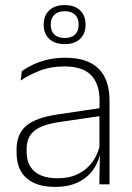

<svg xmlns="http://www.w3.org/2000/svg" viewBox="-20 -723 518 753"><path d="M369.5 0 372 -125 370 -131.5V-290L370.5 -328Q370.5 -394.5 337 -428.5Q303.5 -462.5 232.5 -462.5Q178.5 -462.5 135.2 -445.5Q92 -428.5 61 -407L65.5 -444Q82 -456 106.8 -468.2Q131.5 -480.5 164 -488.5Q196.5 -496.5 237 -496.5Q282 -496.5 314.8 -485Q347.5 -473.5 368.5 -451.8Q389.5 -430 399.5 -399Q409.5 -368 409.5 -328.5V0ZM196 10Q123.5 10 84.2 -24.2Q45 -58.5 45 -124V-136.5Q45 -197.5 83 -229.8Q121 -262 208 -274.5L379.5 -300L381.5 -269L213.5 -244.5Q145 -234.5 114.8 -210Q84.5 -185.5 84.5 -138.5V-128Q84.5 -77 115.5 -50.5Q146.5 -24 206 -24Q254.5 -24 289.2 -42.2Q324 -60.5 345.2 -91.8Q366.5 -123 373 -162L383.5 -131H374.5Q369.5 -94 348.5 -61.8Q327.5 -29.5 289.5 -9.8Q251.5 10 196 10ZM151.5 -625.5V-627Q151.5 -662 173.2 -682.5Q195 -703 234 -703Q272.5 -703 294 -682.5Q315.5 -662 315.5 -627V-625.5Q315.5 -591 294 -570.5Q272.5 -550 234 -550Q195 -550 173.2 -570.5Q151.5 -591 151.5 -625.5ZM179 -625.5Q179 -601 193.2 -587.5Q207.5 -574 234 -574Q260 -574 274.2 -587.5Q288.5 -601 288.5 -625.5V-627Q288.5 -651.5 274.2 -665.2Q260 -679 234 -679Q207.5 -679 193.2 -665.2Q179 -651.5 179 -627Z"/></svg>

Font: Anek Tamil ExtraLight
Style: Regular
Weight: 250
Version: Version 1.003